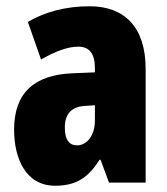

<svg xmlns="http://www.w3.org/2000/svg" viewBox="-20 -583 534 613"><path d="M266 -563C190 -563 123 -545 69 -513L111 -393C160 -421 198 -434 230 -434C266 -434 283 -411 283 -366V-352L211 -349C90 -344 25 -287 25 -169C25 -79 61 10 156 10C225 10 262 -17 298 -73H301L328 0H445V-363C445 -498 376 -563 266 -563ZM253 -245 283 -247V-198C283 -151 258 -119 226 -119C200 -119 187 -138 187 -176C187 -220 209 -243 253 -245Z"/></svg>

Font: Noto Sans Myanmar UI ExtraCondensed Black
Style: Regular
Weight: 900
Width: 2
Designer: Monotype Design Team
Foundry: Monotype Imaging Inc.
Version: Version 2.103